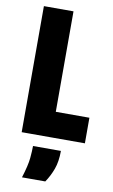

<svg xmlns="http://www.w3.org/2000/svg" viewBox="-97 -710 585 990"><g transform="rotate(10 195.0 -215.5)"><path d="M50 0V-660H205V0ZM80 0V-134H381V0ZM92 229Q113 162 116.5 124Q120 86 120 60H266Q266 116 251.5 155.5Q237 195 214 229Z"/></g></svg>

Font: Bricolage Grotesque Condensed ExtraBold
Style: Regular
Weight: 800
Width: 3
Designer: Mathieu Triay
Foundry: Atelier Triay
Version: Version 1.000;gftools[0.9.30]